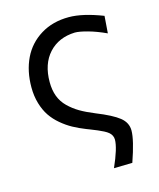

<svg xmlns="http://www.w3.org/2000/svg" viewBox="-107 -583 708 854"><g transform="rotate(-15 247.0 -156.5)"><path d="M396.5 191.9 311.5 193.8Q348.6 110.4 348.6 71.8Q348.6 61.5 344.2 53Q339.8 44.4 332.3 38.1Q324.7 31.7 312 25.1Q299.3 18.6 285.9 12.9Q272.5 7.3 252.9 -0.5Q243.2 -4.4 237.8 -6.3Q205.6 -19 179.7 -33.2Q153.8 -47.4 128.9 -68.4Q104 -89.4 87.2 -114.3Q70.3 -139.2 60.1 -173.6Q49.8 -208 49.8 -248.5Q49.8 -322.8 77.6 -380.9Q105.5 -439 160.9 -473.1Q216.3 -507.3 291 -507.3Q354.5 -507.3 446.3 -471.7L440.4 -392.6Q396 -413.1 357.9 -423.6Q319.8 -434.1 299.3 -434.1Q224.1 -431.6 179.2 -382.6Q134.3 -333.5 134.3 -250Q134.3 -213.4 145 -184.6Q155.8 -155.8 178.2 -133.8Q200.7 -111.8 228 -95.7Q255.4 -79.6 294.9 -63.5Q368.2 -34.2 399.2 -9.3Q430.2 15.6 430.2 51.8Q430.2 95.2 396.5 191.9Z"/></g></svg>

Font: Commissioner Flair
Style: Regular
Weight: 400
Designer: Kostas Bartsokas
Foundry: Kostas Bartsokas
Version: Version 1.000